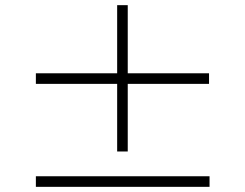

<svg xmlns="http://www.w3.org/2000/svg" viewBox="-20 -769 949 744"><path d="M792 -45H119V-86H792ZM475 -182H434V-444H119V-485H434V-749H475V-485H790V-444H475Z"/></svg>

Font: LXGW 975 Gothic SC 200W
Style: Regular
Weight: 200
Version: Version 2.01;February 25, 2021